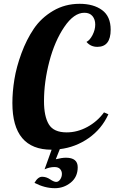

<svg xmlns="http://www.w3.org/2000/svg" viewBox="-20 -770 601 1008"><path d="M45 -229Q45 -288 55.5 -353Q66 -418 92.5 -490Q119 -562 157.5 -619Q196 -676 258.5 -713Q321 -750 398 -750Q471 -750 516 -717Q561 -684 561 -614Q561 -524 491 -524Q456 -524 434 -550Q452 -559 466 -586.5Q480 -614 480 -641Q480 -668 465.5 -685.5Q451 -703 423 -703Q368 -703 317.5 -628.5Q267 -554 239 -447Q211 -340 211 -239Q211 -159 236.5 -117Q262 -75 330 -75Q386 -75 438.5 -103.5Q491 -132 526 -180L549 -170Q514 -93 445.5 -45Q377 3 294 13L273 66Q305 58 326 58Q388 58 388 108Q388 159 351.5 188.5Q315 218 268 218Q215 218 161 190Q179 158 201 158Q223 158 243 171.5Q263 185 275 185Q287 185 296 172Q305 159 305 143Q305 128 295.5 117.5Q286 107 266 107Q240 107 214 119L251 16Q45 16 45 -229Z"/></svg>

Font: Lobster Two
Style: Bold Italic
Weight: 700
Designer: Pablo Impallari
Foundry: Pablo Impallari. www.impallari.com
Version: Version 1.006